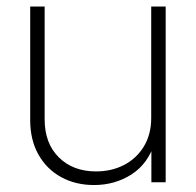

<svg xmlns="http://www.w3.org/2000/svg" viewBox="-20 -542 582 571"><path d="M259.8 8.3Q205.1 8.3 162.1 -15.1Q119.1 -38.6 94.5 -82Q69.8 -125.5 69.8 -185.1V-522.5H112.8V-187Q112.8 -115.7 155 -74Q197.3 -32.2 265.6 -32.2Q312 -32.2 349.1 -51.5Q386.2 -70.8 408 -106.7Q429.7 -142.6 429.7 -191.4V-522.5H472.7V0H430.2V-120.1H440.9Q420.9 -55.2 371.3 -23.4Q321.8 8.3 259.8 8.3Z"/></svg>

Font: Inter 28pt ExtraLight
Style: Regular
Weight: 250
Designer: Rasmus Andersson
Foundry: rsms
Version: Version 4.001;git-66647c0bb